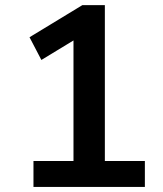

<svg xmlns="http://www.w3.org/2000/svg" viewBox="-20 -739 644 759"><path d="M112.3 0V-102.5H270.5V-579.1L143.6 -502L96.7 -591.8L305.7 -718.8H394.5V-102.5H552.7V0Z"/></svg>

Font: Min Sans SemiBold
Style: Regular
Weight: 600
Designer: Jinseong-Kim, NotoSansCJK, Nunito
Foundry: Jinseong-Kim
Version: Version 1.400;Glyphs 3.1.2 (3151)